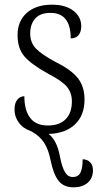

<svg xmlns="http://www.w3.org/2000/svg" viewBox="-20 -562 423 820"><path d="M377 165Q377 199 354.5 218.5Q332 238 294 238Q252 238 230 210Q208 182 196 122Q187 76 168 47Q149 18 114 -1Q79 -13 60.5 -38Q42 -63 42 -94Q42 -123 54.5 -137Q67 -151 84 -151Q84 -92 108.5 -59Q133 -26 185 -26Q234 -26 260.5 -53Q287 -80 287 -129Q287 -165 266.5 -190.5Q246 -216 186 -247Q112 -288 83.5 -322Q55 -356 55 -412Q55 -472 94.5 -507Q134 -542 202 -542Q260 -542 293.5 -516Q327 -490 327 -450Q327 -426 315.5 -412Q304 -398 282 -398Q282 -507 196 -507Q152 -507 130.5 -483Q109 -459 109 -419Q109 -380 133.5 -354.5Q158 -329 218 -297Q286 -263 313.5 -227Q341 -191 341 -137Q341 -69 300 -30.5Q259 8 188 10Q224 39 236 107Q245 152 257.5 173Q270 194 291 194Q314 194 323.5 175.5Q333 157 333 118Q354 119 365.5 131.5Q377 144 377 165Z"/></svg>

Font: Noto Serif NarrowLight
Style: Regular
Weight: 300
Width: 4
Designer: Monotype Design Team
Foundry: Monotype Imaging Inc.
Version: Version 1.001